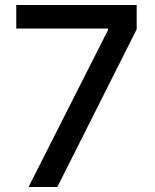

<svg xmlns="http://www.w3.org/2000/svg" viewBox="-20 -747 619 767"><path d="M412 -633H45V-727H526V-630L209 0H94L412 -628Z"/></svg>

Font: Sinter Medium
Style: Regular
Weight: 500
Foundry: Adobe & rsms
Version: Version 1.000